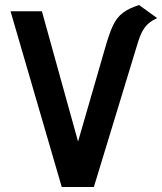

<svg xmlns="http://www.w3.org/2000/svg" viewBox="-20 -745 646 765"><path d="M534 -725Q493 -712 468.5 -693Q444 -674 429 -641Q414 -608 398 -551L291 -181L147 -700H22L226 0H354L528 -571Q538 -604 548.5 -622.5Q559 -641 573 -652.5Q587 -664 606 -673Z"/></svg>

Font: Advent Pro Expanded
Style: Bold
Weight: 700
Width: 7
Designer: VivaRado, Andreas Kalpakidis
Foundry: VivaRado, Andreas Kalpakidis
Version: Version 3.000